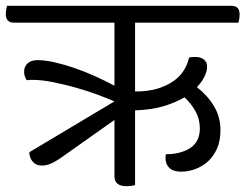

<svg xmlns="http://www.w3.org/2000/svg" viewBox="-48 -630 845 661"><path d="M665 -400Q665 -386 656.5 -367.5Q648 -349 630 -330Q667 -301 689 -264Q711 -227 711 -182Q711 -144 698.5 -117Q686 -90 666.5 -73Q647 -56 623 -47.5Q599 -39 576 -39Q549 -39 535.5 -51.5Q522 -64 522 -84Q522 -87 522 -90.5Q522 -94 523 -99Q574 -99 607 -120.5Q640 -142 640 -188Q640 -219 625.5 -246Q611 -273 587 -295Q557 -277 515.5 -264.5Q474 -252 417 -250V7Q411 9 403.5 10Q396 11 388 11Q346 11 346 -23V-217L196 -111Q177 -97 163 -87.5Q149 -78 138 -72Q127 -66 117 -63Q107 -60 97 -60Q76 -60 64.5 -73.5Q53 -87 53 -106L346 -281Q323 -291 288 -304Q253 -317 214 -328Q175 -339 135.5 -347Q96 -355 64 -355Q62 -355 57.5 -355Q53 -355 44 -354Q35 -367 35 -383Q35 -401 47 -412Q59 -423 81 -423Q107 -423 140 -415.5Q173 -408 208 -396Q243 -384 278.5 -368Q314 -352 346 -335V-552H0Q-28 -552 -28 -582Q-28 -588 -27 -595Q-26 -602 -24 -610H749Q777 -610 777 -580Q777 -574 776 -567Q775 -560 773 -552H417V-315Q462 -315 494.5 -325Q527 -335 549.5 -351Q572 -367 585 -388Q598 -409 603 -432Q607 -433 612 -433.5Q617 -434 625 -434Q642 -434 653.5 -425.5Q665 -417 665 -400Z"/></svg>

Font: Baloo 2
Style: Regular
Weight: 400
Designer: Sarang Kulkarni and Ek Type
Foundry: Ek Type
Version: Version 1.640;hotconv 1.0.111;makeotfexe 2.5.65597; ttfautoh